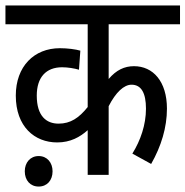

<svg xmlns="http://www.w3.org/2000/svg" viewBox="-20 -642 681 705"><path d="M641 -553V-622H0V-553H302V-249C270 -209 239 -188 195 -188C151 -188 115 -215 115 -291C115 -358 149 -395 208 -395C229 -395 253 -391 270 -386L275 -456C258 -461 228 -465 200 -465C105 -465 38 -398 38 -291C38 -177 107 -119 190 -119C239 -119 274 -139 302 -164V0H379V-252C405 -303 435 -331 463 -331C499 -331 516 -300 516 -243C516 -184 496 -126 466 -78L535 -40C572 -105 593 -174 593 -243C593 -343 542 -399 472 -399C437 -399 407 -385 379 -352V-553ZM71 -13C71 20 91 43 122 43C153 43 173 20 173 -13C173 -45 153 -69 122 -69C91 -69 71 -45 71 -13Z"/></svg>

Font: Noto Sans Devanagari UI Condensed
Style: Regular
Weight: 400
Width: 3
Designer: Jelle Bosma - Monotype Design Team
Foundry: Monotype Imaging Inc.
Version: Version 2.004